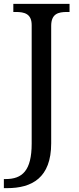

<svg xmlns="http://www.w3.org/2000/svg" viewBox="-31 -734 408 994"><path d="M-11 240H6C134 240 234 187 234 8V-600C234 -663 271 -672 316 -672H329V-714H38V-672H51C95 -672 133 -663 133 -604V9C133 150 84 193 -2 193H-11Z"/></svg>

Font: Noto Serif Balinese
Style: Regular
Weight: 400
Designer: Monotype Design Team
Foundry: Monotype Imaging Inc.
Version: Version 2.005